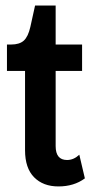

<svg xmlns="http://www.w3.org/2000/svg" viewBox="-20 -660 331 690"><path d="M5 -405V-500H20Q50 -500 65.5 -514Q81 -528 89 -563L106 -640H180V-500H275V-405H180V-135Q180 -85 221 -85Q245 -85 265 -104L285 -19Q246 10 190 10Q135 10 102.5 -23Q70 -56 70 -120V-405Z"/></svg>

Font: Gully ECD Medium
Style: Regular
Weight: 500
Width: 2
Designer: jaikishan Patel
Foundry: MagicType
Version: Version 1.000;Glyphs 3.2 (3242)